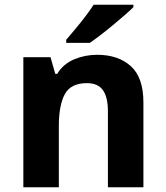

<svg xmlns="http://www.w3.org/2000/svg" viewBox="-20 -786 697 806"><path d="M388 -556Q476 -556 529 -508.5Q582 -461 582 -356V0H433V-319Q433 -378 412 -407.5Q391 -437 345 -437Q277 -437 252 -390.5Q227 -344 227 -257V0H78V-546H192L212 -476H220Q246 -518 291.5 -537Q337 -556 388 -556ZM540 -756Q526 -742 503 -722Q480 -702 453.5 -680Q427 -658 401.5 -638.5Q376 -619 357 -606H258V-619Q274 -638 295.5 -663.5Q317 -689 338 -716.5Q359 -744 373 -766H540Z"/></svg>

Font: Noto Sans Adlam
Style: Regular
Weight: 400
Designer: Mark Jamra, Neil Patel
Foundry: JamraPatel LLC
Version: Version 3.001